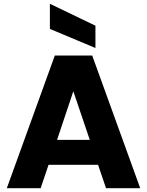

<svg xmlns="http://www.w3.org/2000/svg" viewBox="-20 -996 777 1016"><path d="M541 0C541 0 722 0 722 0C722 0 468 -702 468 -702C468 -702 270 -702 270 -702C270 -702 16 0 16 0C16 0 195 0 195 0C195 0 237 -124 237 -124C237 -124 499 -124 499 -124C499 -124 541 0 541 0ZM282 -256C282 -256 368 -513 368 -513C368 -513 455 -256 455 -256C455 -256 282 -256 282 -256ZM244 -976C244 -976 244 -843 244 -843C244 -843 485 -742 485 -742C485 -742 485 -860 485 -860C485 -860 244 -976 244 -976Z"/></svg>

Font: Girnar Poppins
Style: Bold
Weight: 500
Designer: Ninad Kale (Devanagari), Jonny Pinhorn (Latin)
Foundry: Indian Type Foundry
Version: ""